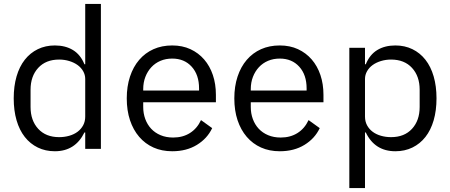

<svg xmlns="http://www.w3.org/2000/svg" viewBox="-20 -760 2298 980"><path d="M415 -84H411Q364 12 260 12Q212 12 173 -7Q134 -26 106.5 -61Q79 -96 64.5 -146Q50 -196 50 -258Q50 -320 64.5 -370Q79 -420 106.5 -455Q134 -490 173 -509Q212 -528 260 -528Q314 -528 352.5 -504.5Q391 -481 411 -432H415V-740H495V0H415ZM282 -60Q309 -60 333.5 -67Q358 -74 376 -87.5Q394 -101 404.5 -120.5Q415 -140 415 -165V-357Q415 -378 404.5 -396.5Q394 -415 376 -428Q358 -441 333.5 -448.5Q309 -456 282 -456Q214 -456 175 -413.5Q136 -371 136 -302V-214Q136 -145 175 -102.5Q214 -60 282 -60Z M859 12Q806 12 763.5 -7Q721 -26 690.5 -61.5Q660 -97 643.5 -146.5Q627 -196 627 -258Q627 -319 643.5 -369Q660 -419 690.5 -454.5Q721 -490 763.5 -509Q806 -528 859 -528Q911 -528 952 -509Q993 -490 1022 -456.5Q1051 -423 1066.5 -377Q1082 -331 1082 -276V-238H711V-214Q711 -181 721.5 -152.5Q732 -124 751.5 -103Q771 -82 799.5 -70Q828 -58 864 -58Q913 -58 949.5 -81Q986 -104 1006 -147L1063 -106Q1038 -53 985 -20.5Q932 12 859 12ZM859 -461Q826 -461 799 -449.5Q772 -438 752.5 -417Q733 -396 722 -367.5Q711 -339 711 -305V-298H996V-309Q996 -378 958.5 -419.5Q921 -461 859 -461Z M1408 12Q1355 12 1312.5 -7Q1270 -26 1239.5 -61.5Q1209 -97 1192.5 -146.5Q1176 -196 1176 -258Q1176 -319 1192.5 -369Q1209 -419 1239.5 -454.5Q1270 -490 1312.5 -509Q1355 -528 1408 -528Q1460 -528 1501 -509Q1542 -490 1571 -456.5Q1600 -423 1615.5 -377Q1631 -331 1631 -276V-238H1260V-214Q1260 -181 1270.5 -152.5Q1281 -124 1300.5 -103Q1320 -82 1348.5 -70Q1377 -58 1413 -58Q1462 -58 1498.5 -81Q1535 -104 1555 -147L1612 -106Q1587 -53 1534 -20.5Q1481 12 1408 12ZM1408 -461Q1375 -461 1348 -449.5Q1321 -438 1301.5 -417Q1282 -396 1271 -367.5Q1260 -339 1260 -305V-298H1545V-309Q1545 -378 1507.5 -419.5Q1470 -461 1408 -461Z M1763 -516H1843V-432H1847Q1867 -481 1905.5 -504.5Q1944 -528 1998 -528Q2046 -528 2085 -509Q2124 -490 2151.5 -455Q2179 -420 2193.5 -370Q2208 -320 2208 -258Q2208 -196 2193.5 -146Q2179 -96 2151.5 -61Q2124 -26 2085 -7Q2046 12 1998 12Q1893 12 1847 -84H1843V200H1763ZM1976 -60Q2044 -60 2083 -102.5Q2122 -145 2122 -214V-302Q2122 -371 2083 -413.5Q2044 -456 1976 -456Q1949 -456 1924.5 -448.5Q1900 -441 1882 -428Q1864 -415 1853.5 -396.5Q1843 -378 1843 -357V-165Q1843 -140 1853.5 -120.5Q1864 -101 1882 -87.5Q1900 -74 1924.5 -67Q1949 -60 1976 -60Z"/></svg>

Font: IBM Plex Thai
Style: Regular
Weight: 400
Designer: Mike Abbink, Paul van der Laan, Pieter van Rosmalen, Ben Mitchell, Mark Frömberg
Foundry: Bold Monday
Version: Version 1.0